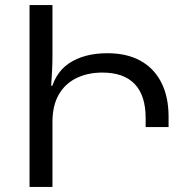

<svg xmlns="http://www.w3.org/2000/svg" viewBox="-20 -734 742 754"><path d="M96 -714H186V-515Q186 -485 184.5 -457Q183 -429 181 -397H186V0H96ZM175 -204V-357Q191 -445 250.5 -485Q310 -525 402 -525Q478 -525 531.5 -495.5Q585 -466 613.5 -410Q642 -354 642 -276V-235H552V-270Q552 -359 509 -404Q466 -449 382 -449Q324 -449 279.5 -427Q235 -405 210.5 -362Q186 -319 186 -255V-204Z"/></svg>

Font: Noto Sans Armenian
Style: Regular
Weight: 400
Designer: Monotype Design Team
Foundry: Monotype Imaging Inc.
Version: Version 2.007